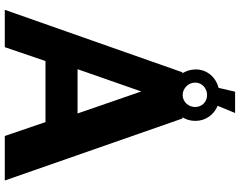

<svg xmlns="http://www.w3.org/2000/svg" viewBox="-120 -884 1002 802"><g transform="rotate(90 381.0 -483.0)"><path d="M177 -2 235 -172H490L548 -2H734L475 -744H470C479 -759 485 -777 485 -798C485 -841 459 -876 422 -891L452 -964H363L347 -895C303 -884 270 -847 270 -800C270 -779 276 -760 286 -744H282L21 -2ZM362 -572 454 -306H269ZM377 -745C349 -745 325 -769 325 -797C325 -826 349 -847 377 -847C405 -847 427 -826 427 -797C427 -769 405 -745 377 -745Z"/></g></svg>

Font: Cheyenne Sans
Style: Bold
Weight: 700
Designer: The Public Sans project authors (U.S. Web Design System), Libre Franklin designed by Pablo Impallari and Rodrigo Fuenzal
Foundry: The Cheyenne Sans Project Authors
Version: Version 2.007